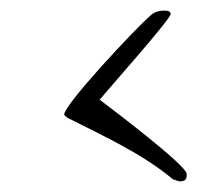

<svg xmlns="http://www.w3.org/2000/svg" viewBox="-20 -466 417 362"><path d="M318 -124C331 -124 332 -129 332 -138C332 -154 193 -259 168 -278C185 -299 302 -430 302 -440C301 -444 298 -446 291 -446C278 -446 270 -443 263 -436C237 -414 101 -269 101 -250C101 -249 103 -247 107 -244C178 -208 247 -177 306 -128Z"/></svg>

Font: Comforter
Style: Regular
Weight: 400
Designer: Robert E. Leuschke
Foundry: Robert E. Leuschke
Version: Version 1.013; ttfautohint (v1.8.3)